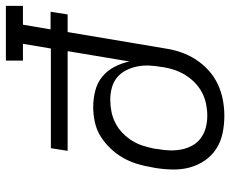

<svg xmlns="http://www.w3.org/2000/svg" viewBox="-98 -698 783 653"><g transform="rotate(90 293.5 -371.5)"><path d="M173 0H-13V-58H51L67 -152H7L16 -210H76L132 -543Q136 -570 145 -596Q154 -622 169.5 -646Q185 -670 206.5 -689.5Q228 -709 254 -721Q280 -733 307 -738Q334 -743 361 -743Q391 -743 420 -737Q449 -731 473 -715.5Q497 -700 513 -676.5Q529 -653 536.5 -625.5Q544 -598 543.5 -567.5Q543 -537 538 -507L536 -497Q532 -472 524.5 -447Q517 -422 504 -399Q491 -376 472 -356Q453 -336 430.5 -322Q408 -308 382 -302.5Q356 -297 331 -297Q303 -297 275.5 -304Q248 -311 227.5 -328Q207 -345 194.5 -369Q182 -393 176 -420L141 -210H480L471 -153H132L116 -58H173ZM306 -355Q326 -355 346.5 -359Q367 -363 385.5 -372.5Q404 -382 419.5 -397Q435 -412 446 -430Q457 -448 463 -467.5Q469 -487 473 -507L474 -517Q478 -537 478.5 -558Q479 -579 475 -598.5Q471 -618 461.5 -635Q452 -652 436 -663.5Q420 -675 400.5 -680Q381 -685 361 -685Q341 -685 321 -681Q301 -677 282.5 -667.5Q264 -658 248.5 -643Q233 -628 222 -610Q211 -592 204.5 -572.5Q198 -553 195 -533V-531Q191 -509 190 -488Q189 -467 193 -447Q197 -427 206 -409Q215 -391 230 -378.5Q245 -366 265 -360.5Q285 -355 306 -355Z"/></g></svg>

Font: Iosevka HT Light Extended
Style: Italic
Weight: 300
Width: 7
Italic angle: -9°
Monospace: yes
Designer: Belleve Invis
Foundry: Belleve Invis
Version: Version 32.3.0; ttfautohint (v1.8.4)